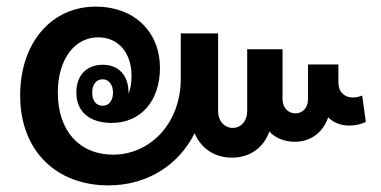

<svg xmlns="http://www.w3.org/2000/svg" viewBox="-20 -569 1153 581"><path d="M308 -8C424 -8 520 -68 569 -166C588 -120 629 -92 682 -92C736 -92 778 -122 795 -171C814 -151 841 -140 872 -140C921 -140 958 -169 973 -214C989 -198 1011 -189 1037 -189C1054 -189 1072 -193 1087 -200L1076 -280C1067 -276 1057 -274 1047 -274C1023 -274 1004 -290 1004 -320V-374H912V-269C912 -244 897 -226 874 -226C851 -226 835 -244 835 -269V-420H728V-233C728 -203 710 -182 684 -182C659 -182 640 -203 640 -232V-468H527V-331C527 -195 434 -101 322 -101C223 -101 155 -170 155 -289C155 -390 206 -456 277 -456C337 -456 378 -411 378 -339C378 -319 375 -300 369 -285C369 -285 369 -287 369 -288C369 -341 339 -373 291 -373C242 -373 211 -341 211 -289C211 -232 250 -197 318 -197C407 -197 464 -265 464 -363C464 -475 384 -549 270 -549C135 -549 41 -439 41 -280C41 -112 151 -8 308 -8ZM291 -249C271 -249 259 -264 259 -289C259 -313 271 -329 291 -329C309 -329 322 -313 322 -289C322 -265 310 -249 291 -249Z"/></svg>

Font: Noto Sans Lao Looped ExtraCondensed SemiBold
Style: Regular
Weight: 600
Width: 2
Designer: Mark Frömberg, Ben Mitchell
Foundry: The Fontpad Ltd
Version: Version 1.002